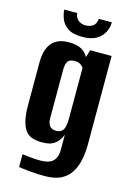

<svg xmlns="http://www.w3.org/2000/svg" viewBox="-117 -705 610 884"><g transform="rotate(15 188.0 -263.0)"><path d="M186 119Q172 119 152 118Q132 117 112.5 115Q93 113 79.5 111.5Q66 110 63 109V48Q76 50 102 52.5Q128 55 146 55Q162 55 176.5 52.5Q191 50 202.5 42.5Q214 35 221 20.5Q228 6 228 -18V-89Q223 -77 213.5 -62.5Q204 -48 186 -38Q168 -28 135 -28Q111 -28 91.5 -33.5Q72 -39 58.5 -54.5Q45 -70 37 -99.5Q29 -129 29 -177V-379Q29 -442 55.5 -473.5Q82 -505 136 -505Q168 -505 187.5 -497Q207 -489 219 -474.5Q231 -460 238 -441L223 -439L240 -495H342V-74Q342 -38 335.5 -3.5Q329 31 313 58.5Q297 86 266.5 102.5Q236 119 186 119ZM184 -96Q201 -96 210.5 -104.5Q220 -113 223.5 -128.5Q227 -144 227 -161V-406Q225 -411 220 -416Q215 -421 206.5 -425Q198 -429 183 -429Q163 -429 153 -417.5Q143 -406 143 -375V-147Q143 -130 147 -119.5Q151 -109 157.5 -104Q164 -99 171 -97.5Q178 -96 184 -96ZM188 -545Q142 -545 118 -562Q94 -579 85.5 -602.5Q77 -626 76 -645H138Q140 -622 155 -611Q170 -600 189 -600Q210 -600 224.5 -610.5Q239 -621 241 -645H303Q303 -619 291 -596.5Q279 -574 254.5 -559.5Q230 -545 188 -545Z"/></g></svg>

Font: Alumni Sans Thin
Style: Bold
Weight: 700
Version: Version 1.018